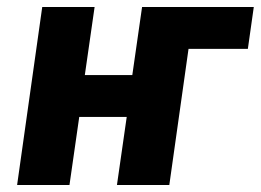

<svg xmlns="http://www.w3.org/2000/svg" viewBox="-20 -530 747 550"><path d="M400 -390 417 -510H707L690 -390ZM29 0 101 -510H251L223 -315H359L387 -510H537L465 0H315L343 -195H207L179 0Z"/></svg>

Font: Finlandica
Style: Italic
Weight: 400
Italic angle: -8°
Designer: Niklas Ekholm, Juho Hiilivirta, Jaakko Suomalainen
Foundry: Helsinki Type Studio
Version: Version 1.064